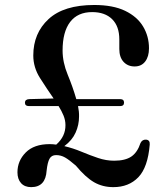

<svg xmlns="http://www.w3.org/2000/svg" viewBox="-20 -738 674 770"><path d="M50 -47Q50 -93 83.2 -126.5Q116.5 -160 179 -160Q192 -160 205.5 -158Q243 -191 242.5 -236.5Q242.5 -255.5 234.8 -274.5Q227 -293.5 215 -312.5H97Q80 -312.5 80 -326Q80 -339.5 97 -340.5L195 -343Q167.5 -382.5 140.5 -425Q113.5 -467.5 113.5 -515.5Q113.5 -605 174.8 -661.5Q236 -718 358 -718Q433.5 -718 482 -694.5Q530.5 -671 554 -631.5Q577.5 -592 577.5 -544.5Q577.5 -511 562.2 -491.2Q547 -471.5 520 -471.5Q492.5 -471.5 475.5 -490Q458.5 -508.5 458.5 -541.5V-580Q458.5 -632.5 429.8 -661Q401 -689.5 349.5 -689.5Q291.5 -689.5 261.2 -649.8Q231 -610 231 -535.5Q231 -488 251.5 -438.5Q272 -389 286 -340.5H461.5Q477.5 -340.5 477.5 -326.5Q477.5 -312.5 461.5 -312.5H293Q297.5 -290 297 -270.5Q297 -237 283.2 -206.2Q269.5 -175.5 238 -152Q273.5 -143.5 307 -129.5Q340.5 -115.5 373 -104.5Q405.5 -93.5 437.5 -93.5Q482 -93.5 506.5 -110Q531 -126.5 543.5 -164.5Q550.5 -179 566 -178Q582 -176.5 580.5 -158Q573 -67 534.8 -27.2Q496.5 12.5 434.5 12.5Q391.5 12.5 357.2 -7.2Q323 -27 284 -74Q257.5 -97 240.8 -106.5Q224 -116 205 -116Q186.5 -116 178.5 -101.2Q170.5 -86.5 167 -54Q163 12.5 105 12.5Q79 12.5 64.5 -3.5Q50 -19.5 50 -47Z"/></svg>

Font: Fraunces 9pt S000
Style: Regular
Weight: 400
Version: Version 1.000; ttfautohint (v1.8.3)